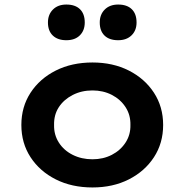

<svg xmlns="http://www.w3.org/2000/svg" viewBox="-20 -815 812 845"><path d="M387 10Q296 10 225.5 -25.5Q155 -61 114.5 -123Q74 -185 74 -265Q74 -345 114.5 -407Q155 -469 225.5 -504.5Q296 -540 387 -540Q477 -540 547 -504.5Q617 -469 657.5 -407Q698 -345 698 -265Q698 -185 657.5 -123Q617 -61 547 -25.5Q477 10 387 10ZM387 -114Q434 -114 472 -133.5Q510 -153 532.5 -187.5Q555 -222 554 -265Q555 -309 532.5 -343.5Q510 -378 472 -397.5Q434 -417 387 -417Q339 -417 300 -397Q261 -377 239 -343.5Q217 -310 218 -265Q217 -222 239 -187.5Q261 -153 300 -133.5Q339 -114 387 -114ZM500 -638Q461 -638 440 -658.5Q419 -679 419 -716Q419 -751 441 -773Q463 -795 500 -795Q539 -795 560 -774.5Q581 -754 581 -716Q581 -681 559 -659.5Q537 -638 500 -638ZM272 -638Q234 -638 212.5 -658.5Q191 -679 191 -716Q191 -751 213 -773Q235 -795 272 -795Q311 -795 332 -774.5Q353 -754 353 -716Q353 -681 331.5 -659.5Q310 -638 272 -638Z"/></svg>

Font: Lexend Exa SemiBold
Style: Regular
Weight: 600
Designer: Bonnie Shaver-Troup, Thomas Jockin
Foundry: Lexend
Version: Version 1.007